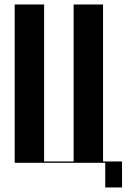

<svg xmlns="http://www.w3.org/2000/svg" viewBox="-20 -719 559 848"><path d="M44.9 0V-699.2H174.8V-5.9H305.2V-699.2H435.1V-5.9H519V108.9H444.8V0Z"/></svg>

Font: Moniqa Black Display
Style: Regular
Weight: 900
Designer: Rajesh Rajput
Foundry: Rajesh Rajput
Version: Version 1.000